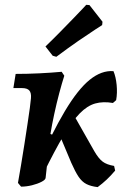

<svg xmlns="http://www.w3.org/2000/svg" viewBox="-20 -755 519 785"><path d="M157.6 -45.8 126.6 -63.9Q191.8 -211.1 245.1 -300.4Q298.5 -389.8 346.8 -428.8Q395.1 -467.8 443.9 -464.1Q453.7 -441 456.9 -407.8Q460.1 -374.7 454.9 -345.5L441.7 -334Q401.8 -341 369.2 -331.9Q336.7 -322.7 305.9 -291.2Q275.1 -259.6 239.5 -200Q204 -140.3 157.6 -45.8ZM66.2 8.1 53.4 -7.2Q58.9 -39 66 -80Q73 -121 79.6 -164.1Q86.1 -207.3 92.2 -246.2Q98.2 -285.2 102 -313.7Q105.7 -342.2 106.6 -353.6Q108.4 -375.5 99.7 -385.2Q91.1 -394.9 69.4 -394.9H34.7L44 -452.8Q91.5 -452.8 140.8 -455.2Q190.1 -457.6 232.1 -461.5L242.9 -445.4Q233.2 -415.1 222.1 -373.6Q211.1 -332.1 201.7 -288.3Q192.3 -244.6 186.2 -207.3L202.9 -200.6L175.5 -109.6L166.5 -28Q166.1 -20 149.7 -11.6Q133.4 -3.2 110.6 2.5Q87.8 8.1 66.2 8.1ZM379.3 10Q351.6 6.8 333.5 -2.4Q315.3 -11.6 301.3 -32.3Q287.4 -53 271.4 -89.4L223.3 -203.9L288.5 -272.8L365.4 -137.2Q383 -106.7 399.7 -94.2Q416.3 -81.7 446.5 -76.6L450.8 -57.6Q433.7 -37.2 416.3 -20.8Q398.9 -4.5 379.3 10ZM397.6 -652.4Q397.6 -652.4 370 -634.6Q342.3 -616.7 299.5 -587.2Q256.8 -557.6 210.3 -522.8L195.4 -527.1L165.9 -565Q196.5 -594.4 226.2 -624.7Q255.9 -655 279.9 -679.8Q303.9 -704.6 318.3 -719.9Q332.6 -735.3 332.6 -735.3L345.8 -734.2L399.1 -666.1Z"/></svg>

Font: Alegreya
Style: Italic
Weight: 400
Italic angle: -7°
Designer: Juan Pablo del Peral
Foundry: Huerta Tipografica
Version: Version 2.009